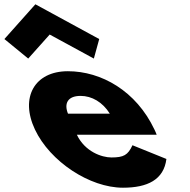

<svg xmlns="http://www.w3.org/2000/svg" viewBox="-261 -860 884 895"><path d="M-240.5 -678 -129.5 -587 -29.4 -699 176.5 -587 201.5 -678 -96.1 -840ZM469.3 -232C467.5 -238 462.3 -249 459 -256C373.9 -436 211.4 -528 55.4 -528C-99.6 -528 -168.9 -406 -98 -256C-27.6 -107 157.1 15 312.1 15C426.1 15 502.6 -22 514.7 -119L356.5 -183C335.2 -137 315.4 -126 258.4 -126C213.4 -126 134.7 -153 97.3 -232ZM56 -330C36.8 -377 53.8 -413 114.8 -413C166.8 -413 217.5 -384 251 -330Z"/></svg>

Font: Hussar
Style: BdOpOblFive
Weight: 700
Foundry: Cannot Into Space Fonts
Version: Version 2.00